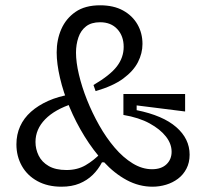

<svg xmlns="http://www.w3.org/2000/svg" viewBox="-20 -693 786 725"><path d="M556 12Q505 12 458.5 -13Q412 -38 372 -81.5Q332 -125 299 -178.5Q266 -232 242.5 -288.5Q219 -345 206.5 -399Q194 -453 194 -495Q194 -543 211.5 -583Q229 -623 265 -648Q301 -673 358 -673Q409 -673 444.5 -653.5Q480 -634 499 -601Q518 -568 518 -527Q518 -492 501 -458.5Q484 -425 445.5 -396.5Q407 -368 341 -349L333 -372Q396 -409 421.5 -442.5Q447 -476 447 -516Q447 -557 423 -583Q399 -609 358 -609Q325 -609 305 -593.5Q285 -578 276 -551.5Q267 -525 267 -494Q267 -458 278 -411.5Q289 -365 308.5 -316Q328 -267 354.5 -220Q381 -173 413 -135.5Q445 -98 481 -76Q517 -54 554 -54Q589 -54 608.5 -72.5Q628 -91 628 -120Q628 -150 606.5 -177.5Q585 -205 545 -227Q505 -249 446 -259V-338H679V-272L496 -295V-277Q595 -257 645.5 -213Q696 -169 696 -109Q696 -79 684 -56Q672 -33 652 -18Q632 -3 607 4.5Q582 12 556 12ZM212 12Q160 12 121.5 -9Q83 -30 62.5 -66.5Q42 -103 42 -148Q42 -185 56 -216Q70 -247 97 -271Q124 -295 162 -312Q200 -329 249 -337L256 -302Q187 -280 150.5 -242.5Q114 -205 114 -157Q114 -130 126 -105.5Q138 -81 164 -66Q190 -51 231 -51Q272 -51 303 -69Q334 -87 361 -115L390 -80H365Q351 -53 330 -32.5Q309 -12 280 0Q251 12 212 12Z"/></svg>

Font: Bricolage Grotesque 24pt Light
Style: Regular
Weight: 300
Designer: Mathieu Triay
Foundry: Atelier Triay
Version: Version 1.001;gftools[0.9.33.dev8+g029e19f]